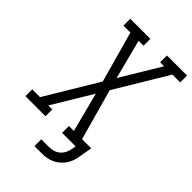

<svg xmlns="http://www.w3.org/2000/svg" viewBox="-293 -833 1095 1095"><g transform="rotate(45 254.5 -285.0)"><path d="M208 165V110H270Q287 110 305 105Q323 100 337.5 87.5Q352 75 360 58.5Q368 42 371 24L375 0H266V-55H306L244 -294L100 -55H132V0H-30V-55H33L223 -371L137 -680H81V-735H243V-680H203L265 -441L409 -680H377V-735H539V-680H476L286 -364L372 -55H446L432 24Q429 43 423 61.5Q417 80 405.5 97Q394 114 378.5 127.5Q363 141 345 149.5Q327 158 308 161.5Q289 165 270 165Z"/></g></svg>

Font: Iosevka Slab Light
Style: Italic
Weight: 300
Italic angle: -9°
Monospace: yes
Designer: Belleve Invis
Foundry: Belleve Invis
Version: Version 11.1.1; ttfautohint (v1.8.3)